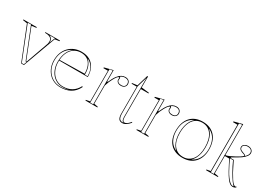

<svg xmlns="http://www.w3.org/2000/svg" viewBox="15 -1589 3439 2447"><g transform="rotate(30 1734.5 -365.0)"><path d="M271 0 79 -480 16 -490V-500H213V-490L145 -481L312 -59H322L438 -385Q440 -392 441.5 -402Q443 -412 443 -423Q443 -437 438 -449Q433 -461 421 -470.5Q409 -480 388.5 -485Q368 -490 339 -490V-500H554V-490L487 -480L312 0ZM276 -8H306L322 -51H307L132 -492H84ZM405 -492Q421 -485 431.5 -474.5Q442 -464 447 -451Q452 -438 452 -423Q452 -418 450.5 -411.5Q449 -405 446 -397L483 -492Z M866 -515Q940 -515 990.5 -485Q1041 -455 1067 -401Q1093 -347 1093 -274H671V-284L1037 -291Q1037 -357 1017 -404Q997 -451 959.5 -476Q922 -501 866 -501Q809 -501 764.5 -471.5Q720 -442 695.5 -386.5Q671 -331 671 -254Q671 -203 686 -158.5Q701 -114 728 -81Q755 -48 793 -29.5Q831 -11 878 -11Q913 -11 945 -19Q977 -27 1004 -43Q1031 -59 1053 -83.5Q1075 -108 1091 -140L1100 -130Q1080 -90 1054.5 -62.5Q1029 -35 997.5 -18Q966 -1 930.5 7Q895 15 856 15Q800 15 755 -5Q710 -25 678 -60.5Q646 -96 628.5 -143.5Q611 -191 611 -246Q611 -307 629.5 -356Q648 -405 682 -440.5Q716 -476 763 -495.5Q810 -515 866 -515ZM619 -246Q619 -173 649.5 -115.5Q680 -58 733 -25.5Q786 7 856 7Q893 7 922.5 0.5Q952 -6 975 -18Q958 -10 933 -6Q908 -2 878 -2Q829 -2 789 -21.5Q749 -41 721 -75.5Q693 -110 678 -155.5Q663 -201 663 -254Q663 -332 689 -390.5Q715 -449 760 -479Q717 -461 685 -427.5Q653 -394 636 -348.5Q619 -303 619 -246ZM1046 -282H1086Q1086 -332 1072 -371Q1058 -410 1032.5 -437Q1007 -464 971 -479Q1005 -452 1025.5 -405Q1046 -358 1046 -282Z M1217 0V-10L1275 -21V-472H1209V-483L1335 -515V-354L1343 -346Q1359 -381 1373.5 -408Q1388 -435 1403 -454Q1428 -486 1454.5 -500.5Q1481 -515 1512 -515Q1532 -515 1548 -507.5Q1564 -500 1573.5 -485Q1583 -470 1583 -449Q1583 -433 1575 -419Q1567 -405 1551.5 -396.5Q1536 -388 1513 -388Q1493 -388 1477.5 -394.5Q1462 -401 1453 -413Q1444 -425 1444 -440Q1444 -445 1444.5 -449Q1445 -453 1445.5 -457.5Q1446 -462 1446 -464Q1446 -471 1441 -471Q1429 -471 1414 -452.5Q1399 -434 1382 -402Q1369 -379 1356.5 -349.5Q1344 -320 1335 -289V-21L1393 -10V0ZM1327 -505 1283 -497V-8H1327ZM1512 -505Q1493 -505 1476.5 -499.5Q1460 -494 1446 -483Q1451 -480 1453.5 -475Q1456 -470 1456 -464Q1456 -461 1455.5 -457Q1455 -453 1454 -449Q1453 -445 1453 -440Q1453 -421 1469 -409.5Q1485 -398 1513 -398Q1544 -398 1558.5 -412.5Q1573 -427 1573 -449Q1573 -477 1556 -491Q1539 -505 1512 -505Z M1766 15Q1728 15 1711.5 -9.5Q1695 -34 1695 -86V-480H1619V-490L1695 -500L1743 -664H1755V-503L1868 -490V-480H1755V-69Q1755 -35 1763.5 -20.5Q1772 -6 1789 -6Q1810 -6 1829 -22Q1848 -38 1868 -62L1874 -53Q1865 -41 1853 -29.5Q1841 -18 1827 -7.5Q1813 3 1797.5 9Q1782 15 1766 15ZM1784 2Q1764 0 1755.5 -17Q1747 -34 1747 -69V-640L1703 -490V-86Q1703 -66 1706 -51Q1709 -36 1714.5 -25Q1720 -14 1729 -7Q1738 0 1749 2Q1758 4 1766.5 3.5Q1775 3 1784 2Z M1967 0V-10L2025 -21V-472H1959V-483L2085 -515V-354L2093 -346Q2109 -381 2123.5 -408Q2138 -435 2153 -454Q2178 -486 2204.5 -500.5Q2231 -515 2262 -515Q2282 -515 2298 -507.5Q2314 -500 2323.5 -485Q2333 -470 2333 -449Q2333 -433 2325 -419Q2317 -405 2301.5 -396.5Q2286 -388 2263 -388Q2243 -388 2227.5 -394.5Q2212 -401 2203 -413Q2194 -425 2194 -440Q2194 -445 2194.5 -449Q2195 -453 2195.5 -457.5Q2196 -462 2196 -464Q2196 -471 2191 -471Q2179 -471 2164 -452.5Q2149 -434 2132 -402Q2119 -379 2106.5 -349.5Q2094 -320 2085 -289V-21L2143 -10V0ZM2077 -505 2033 -497V-8H2077ZM2262 -505Q2243 -505 2226.5 -499.5Q2210 -494 2196 -483Q2201 -480 2203.5 -475Q2206 -470 2206 -464Q2206 -461 2205.5 -457Q2205 -453 2204 -449Q2203 -445 2203 -440Q2203 -421 2219 -409.5Q2235 -398 2263 -398Q2294 -398 2308.5 -412.5Q2323 -427 2323 -449Q2323 -477 2306 -491Q2289 -505 2262 -505Z M2649 -515Q2708 -515 2753.5 -496.5Q2799 -478 2830.5 -443Q2862 -408 2878.5 -358Q2895 -308 2895 -246Q2895 -187 2878.5 -139Q2862 -91 2830.5 -56.5Q2799 -22 2753.5 -3.5Q2708 15 2649 15Q2591 15 2545 -3.5Q2499 -22 2467.5 -56.5Q2436 -91 2420.5 -139Q2405 -187 2405 -246Q2405 -308 2421.5 -358Q2438 -408 2469.5 -443Q2501 -478 2546.5 -496.5Q2592 -515 2649 -515ZM2650 -501Q2591 -501 2550 -469.5Q2509 -438 2487.5 -380.5Q2466 -323 2466 -246Q2466 -190 2477.5 -145Q2489 -100 2513 -67Q2537 -34 2571 -16.5Q2605 1 2649 1Q2694 1 2728 -16.5Q2762 -34 2786 -66.5Q2810 -99 2822 -144.5Q2834 -190 2834 -246Q2834 -304 2822 -351Q2810 -398 2786.5 -431.5Q2763 -465 2728.5 -483Q2694 -501 2650 -501ZM2413 -246Q2413 -193 2428 -148.5Q2443 -104 2471 -72.5Q2499 -41 2540 -23Q2515 -45 2496 -78Q2477 -111 2467.5 -153.5Q2458 -196 2458 -246Q2458 -300 2468.5 -345Q2479 -390 2498.5 -424Q2518 -458 2545 -480Q2505 -463 2474.5 -430Q2444 -397 2428.5 -351Q2413 -305 2413 -246ZM2887 -246Q2887 -304 2872 -350Q2857 -396 2828 -428.5Q2799 -461 2758 -478Q2785 -457 2804 -422.5Q2823 -388 2832.5 -343.5Q2842 -299 2842 -246Q2842 -197 2832.5 -154.5Q2823 -112 2805 -79Q2787 -46 2761 -25Q2801 -42 2829 -74Q2857 -106 2872 -150Q2887 -194 2887 -246Z M2992 0V-10L3049 -20V-702H2984V-713L3109 -745V-20L3167 -10V0ZM3058 -8H3101V-732L3058 -725ZM3389 15Q3368 15 3347 0.5Q3326 -14 3302 -46.5Q3278 -79 3248 -132Q3231 -165 3212 -200Q3193 -235 3173 -276H3099V-288Q3127 -289 3164.5 -306.5Q3202 -324 3239 -344Q3268 -361 3286.5 -372Q3305 -383 3313 -391Q3321 -399 3321 -404Q3321 -409 3314 -412.5Q3307 -416 3296.5 -419Q3286 -422 3274.5 -426.5Q3263 -431 3252.5 -438Q3242 -445 3235.5 -455Q3229 -465 3229 -480Q3229 -496 3238.5 -508.5Q3248 -521 3265.5 -528.5Q3283 -536 3304 -536Q3326 -536 3343 -528Q3360 -520 3370 -506Q3380 -492 3380 -473Q3380 -449 3362 -424Q3344 -399 3307 -372Q3288 -359 3258 -341.5Q3228 -324 3187 -301V-291H3232Q3257 -240 3275 -204Q3293 -168 3305 -145Q3332 -98 3351.5 -68Q3371 -38 3386.5 -23.5Q3402 -9 3414 -7Q3420 -6 3425 -7.5Q3430 -9 3435 -13V0Q3428 5 3420.5 8.5Q3413 12 3405.5 13.5Q3398 15 3389 15ZM3402 1Q3395 -1 3383.5 -13Q3372 -25 3358.5 -44.5Q3345 -64 3329.5 -88.5Q3314 -113 3298 -141Q3277 -178 3259 -212.5Q3241 -247 3226 -283H3180Q3197 -246 3215.5 -208.5Q3234 -171 3255 -134Q3274 -99 3295.5 -69.5Q3317 -40 3337.5 -20.5Q3358 -1 3376 4Q3383 5 3389.5 4Q3396 3 3402 1ZM3330 -404Q3351 -422 3360.5 -439Q3370 -456 3370 -473Q3370 -490 3361.5 -502Q3353 -514 3338.5 -520Q3324 -526 3304 -526Q3284 -526 3269 -520Q3254 -514 3246 -503.5Q3238 -493 3238 -480Q3238 -464 3247 -454Q3256 -444 3278 -436Q3303 -427 3315 -421.5Q3327 -416 3329 -408Z"/></g></svg>

Font: Kalnia Glaze Thin Light
Style: Regular
Weight: 300
Version: Version 1.110